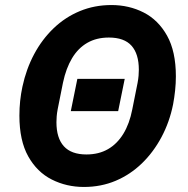

<svg xmlns="http://www.w3.org/2000/svg" viewBox="-20 -730 745 762"><path d="M313 12Q244 12 185.5 -17.5Q127 -47 92 -109.5Q57 -172 57 -271Q57 -301 60 -329.5Q63 -358 69 -386Q84 -456 115.5 -515Q147 -574 193 -618Q239 -662 297 -686Q355 -710 422 -710Q492 -710 550 -680.5Q608 -651 643 -588.5Q678 -526 678 -427Q678 -399 675 -371Q672 -343 667 -316Q653 -246 621 -186Q589 -126 543 -81.5Q497 -37 439 -12.5Q381 12 313 12ZM323 -117Q372 -117 408.5 -138Q445 -159 469.5 -199Q494 -239 505 -296L526 -401Q529 -417 530 -430Q531 -443 531 -453Q531 -516 502 -548.5Q473 -581 412 -581Q363 -581 326.5 -560Q290 -539 266 -499Q242 -459 230 -402L209 -297Q206 -281 205 -268.5Q204 -256 204 -245Q204 -182 233.5 -149.5Q263 -117 323 -117ZM449 -289H261L287 -417H475Z"/></svg>

Font: IBM Plex Sans
Style: Bold Italic
Weight: 700
Italic angle: -11.31°
Designer: Mike Abbink, Paul van der Laan, Pieter van Rosmalen
Foundry: Bold Monday
Version: Version 3.201